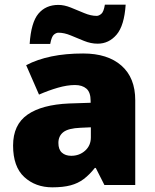

<svg xmlns="http://www.w3.org/2000/svg" viewBox="-20 -792 663 822"><path d="M336 -563Q441 -563 500 -511Q559 -459 559 -363V0H427L390 -73H386Q363 -44 338.5 -25.5Q314 -7 282 1.5Q250 10 204 10Q132 10 84 -34Q36 -78 36 -169Q36 -258 97.5 -301Q159 -344 276 -349L368 -352V-360Q368 -397 350 -412.5Q332 -428 301 -428Q268 -428 228 -416.5Q188 -405 147 -387L92 -513Q140 -538 200.5 -550.5Q261 -563 336 -563ZM325 -245Q273 -243 251.5 -226.5Q230 -210 230 -180Q230 -152 245 -138.5Q260 -125 285 -125Q320 -125 344.5 -147Q369 -169 369 -204V-247ZM107 -604Q113 -696 144.5 -733.5Q176 -771 230 -771Q255 -771 283.5 -759.5Q312 -748 340.5 -736Q369 -724 394 -724Q403 -724 413.5 -732.5Q424 -741 429 -772H518Q512 -682 479 -643.5Q446 -605 398 -605Q369 -605 339.5 -617Q310 -629 282.5 -640.5Q255 -652 230 -652Q221 -652 211 -644Q201 -636 195 -604Z"/></svg>

Font: Noto Sans Oriya Blk
Style: Regular
Weight: 900
Designer: Amélie Bonet and Sol Matas
Foundry: Google LLC
Version: Version 2.006; ttfautohint (v1.8.4.7-5d5b)